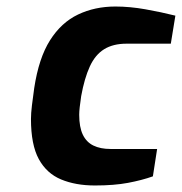

<svg xmlns="http://www.w3.org/2000/svg" viewBox="-20 -563 558 589"><path d="M271 6Q212 6 167.5 -12.5Q123 -31 99 -75Q75 -119 75 -198Q75 -215 78 -240Q81 -265 85 -293Q99 -385 133.5 -439.5Q168 -494 219.5 -518.5Q271 -543 334 -543Q378 -543 426 -534.5Q474 -526 518 -515L504 -429H368Q327 -429 299.5 -412Q272 -395 255.5 -359Q239 -323 229 -268Q226 -248 224.5 -234Q223 -220 223 -211Q223 -173 234 -150Q245 -127 266.5 -116.5Q288 -106 319 -106H462L449 -22Q415 -10 372.5 -2Q330 6 271 6Z"/></svg>

Font: Exo Thin
Style: Bold Italic
Weight: 700
Italic angle: -9°
Version: Version 2.000